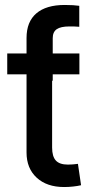

<svg xmlns="http://www.w3.org/2000/svg" viewBox="-20 -752 370 777"><path d="M87.4 -535.6H190.9V-154.8Q190.9 -118.7 206.1 -102.3Q221.2 -85.9 254.9 -85.9Q264.6 -85.9 274.9 -86.7Q285.2 -87.4 295.4 -88.9L308.1 -2.4Q293.5 1 275.6 2.9Q257.8 4.9 239.7 4.9Q169.4 4.9 128.4 -33Q87.4 -70.8 87.4 -134.8ZM301.3 -535.6V-451.2H9.3V-535.6ZM87.4 -425.3V-598.1Q87.4 -664.1 127.2 -698Q167 -731.9 241.7 -731.9Q260.3 -731.9 275.4 -731Q290.5 -730 300.8 -728.5V-643.6Q292.5 -644.5 281 -644.8Q269.5 -645 261.2 -645Q225.6 -645 209.5 -633.8Q193.4 -622.6 193.4 -597.7V-425.3Z"/></svg>

Font: Inter 20pt Medium
Style: Regular
Weight: 500
Version: Version 4.001;git-66647c0bb